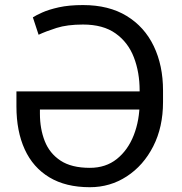

<svg xmlns="http://www.w3.org/2000/svg" viewBox="-20 -741 731 770"><path d="M340.3 9.8Q243.7 9.8 178 -29.8Q112.3 -69.3 79.1 -142.1Q45.9 -214.8 45.9 -314V-374.5H576.2V-301.8H140.1V-285.2Q140.1 -224.6 159.4 -175.3Q178.7 -126 222.7 -96.9Q266.6 -67.9 340.3 -67.9Q404.3 -67.9 448.7 -103.5Q493.2 -139.2 516.6 -199.2Q540 -259.3 540 -332V-377.9Q540 -451.2 516.8 -511.2Q493.7 -571.3 443.6 -606.9Q393.6 -642.6 313 -642.6Q249.5 -642.6 206.5 -628.9Q163.6 -615.2 134.8 -601.6L111.8 -671.4Q123.5 -679.2 149.4 -690.9Q175.3 -702.6 216.1 -711.7Q256.8 -720.7 313 -720.7Q416.5 -720.7 488 -677Q559.6 -633.3 596.7 -555.9Q633.8 -478.5 633.8 -377.9V-332Q633.8 -231 594.5 -154.1Q555.2 -77.1 488.5 -33.7Q421.9 9.8 340.3 9.8Z"/></svg>

Font: Vazirmatn
Style: Regular
Weight: 400
Designer: Saber Rastikerdar
Foundry: Saber Rastikerdar
Version: Version 33.003;September 2, 2022;FontCreator 14.0.0.2862 64-